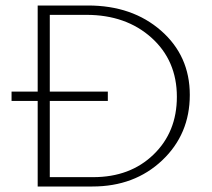

<svg xmlns="http://www.w3.org/2000/svg" viewBox="-20 -678 769 698"><path d="M300 -658Q461 -658 565.5 -566.5Q670 -475 670 -333Q670 -190 569.5 -95Q469 0 316 0H117V-311H22V-345H117V-658ZM319 -34Q453 -34 538 -116Q623 -198 623 -326Q623 -458 530.5 -541Q438 -624 294 -624H161V-345H372V-311H161V-34Z"/></svg>

Font: EauTestText Light
Style: Regular
Weight: 300
Designer: Christian Thalmann (Catharsis Fonts)
Version: Version 0.001;PS 000.001;hotconv 1.0.88;makeotf.lib2.5.64775